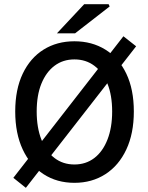

<svg xmlns="http://www.w3.org/2000/svg" viewBox="-20 -865 709 921"><path d="M104 36 44 -12 572 -691 633 -643ZM337 12Q253 12 189 -29.5Q125 -71 89 -148Q53 -225 53 -330Q53 -436 89 -511.5Q125 -587 189 -627Q253 -667 337 -667Q421 -667 485.5 -627Q550 -587 586 -511.5Q622 -436 622 -330Q622 -225 586 -148Q550 -71 485.5 -29.5Q421 12 337 12ZM337 -76Q392 -76 432.5 -107Q473 -138 495.5 -195.5Q518 -253 518 -330Q518 -408 495.5 -463.5Q473 -519 432.5 -549.5Q392 -580 337 -580Q282 -580 241.5 -549.5Q201 -519 178.5 -463.5Q156 -408 156 -330Q156 -253 178.5 -195.5Q201 -138 241.5 -107Q282 -76 337 -76ZM253 -705 384 -845H501L506 -834L340 -705Z"/></svg>

Font: Source Sans 3 ExtraLight Medium
Style: Regular
Weight: 500
Version: Version 3.052;hotconv 1.1.0;makeotfexe 2.6.0